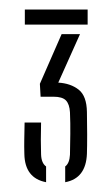

<svg xmlns="http://www.w3.org/2000/svg" viewBox="-20 -820 235 402"><path d="M32 -768.5V-800H163.5V-768.5ZM116.5 -438.5V-471.5Q125.5 -478 126.5 -496Q127 -518 127.2 -539.8Q127.5 -561.5 126.5 -585Q125.5 -602 118 -609.8Q110.5 -617.5 92 -617.5H65L63.5 -644.5L109 -748.5H147.5L102 -647Q128 -645.5 144.8 -632.2Q161.5 -619 162 -585.5Q162.5 -564 162.5 -538.5Q162.5 -513 162 -498Q160 -446.5 116.5 -438.5ZM76.5 -438.5Q32 -447 31 -497.5Q30.5 -514 30.8 -526.8Q31 -539.5 31.5 -563.5H66Q65.5 -544 65.5 -527.2Q65.5 -510.5 66 -497Q66.5 -478.5 76.5 -471.5Z"/></svg>

Font: Big Shoulders Stencil Display Light
Style: Regular
Weight: 300
Designer: Patric King
Foundry: XO Type Co
Version: Version 1.000